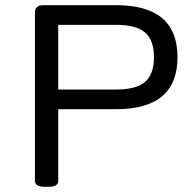

<svg xmlns="http://www.w3.org/2000/svg" viewBox="-20 -720 724 742"><path d="M156 2Q134 2 124.5 -4Q115 -10 115 -20V-670Q115 -700 146 -700H429Q666 -700 666 -499Q666 -298 429 -298H205V-20Q205 -10 196 -4Q187 2 164 2ZM205 -374H429Q506 -374 540.5 -403.5Q575 -433 575 -499Q575 -565 540.5 -594.5Q506 -624 429 -624H205Z"/></svg>

Font: Asap Expanded
Style: Regular
Weight: 400
Width: 7
Designer: Pablo Cosgaya
Foundry: Omnibus-Type
Version: Version 3.001; ttfautohint (v1.8.4.7-5d5b)